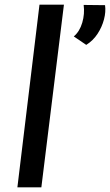

<svg xmlns="http://www.w3.org/2000/svg" viewBox="-20 -797 468 817"><path d="M148 -777H252L156 0H54ZM347 -606 294 -642Q319 -663 330 -700.5Q341 -738 336 -776L427 -775Q431 -747 422.5 -714.5Q414 -682 395 -653Q376 -624 347 -606Z"/></svg>

Font: Josefin Sans Medium
Style: Italic
Weight: 500
Italic angle: -7°
Designer: Santiago Orozco
Foundry: Typemade
Version: Version 2.000